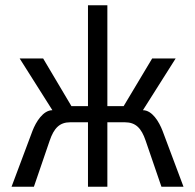

<svg xmlns="http://www.w3.org/2000/svg" viewBox="-20 -710 742 730"><path d="M23.9 0H108.9L168.9 -175.3C185.1 -222.7 206.5 -245.1 247.1 -245.1H314.5V0H388.2V-245.1H454.6C496.1 -245.1 517.6 -222.7 533.7 -175.3L593.8 0H677.7L598.1 -212.4C585 -246.6 558.6 -291 523.4 -291L647.9 -487.8H558.6L450.2 -306.6H388.2V-689.9H314.5V-306.6H251.5L144 -487.8H54.7L179.2 -291C144 -291 116.7 -246.6 103.5 -212.4Z"/></svg>

Font: HK Grotesk
Style: Regular
Weight: 400
Designer: Alfredo Marco Pradil and Stefan Peev
Foundry: Hanken Design Co.
Version: Version 1.045;PS 001.045;hotconv 1.0.88;makeotf.lib2.5.64775